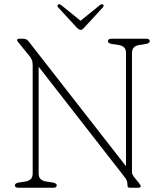

<svg xmlns="http://www.w3.org/2000/svg" viewBox="-20 -882 774 902"><path d="M246.5 -11.5Q246.5 0 231 0H66Q50 0 50 -11.5Q50 -21 68 -24.5L100.5 -29.5Q133.5 -35 133.5 -66.5V-577Q133.5 -592 129.2 -601.5Q125 -611 117.5 -620L69 -679.5Q60.5 -688.5 60.5 -693.5Q60.5 -700 71 -700H90.5Q104.5 -700 114.5 -687.5L572 -101V-633.5Q572 -665 538 -670.5L505 -675.5Q487 -679 487 -688.5Q487 -700 503 -700H668Q683.5 -700 683.5 -688.5Q683.5 -679 665.5 -675.5L633 -670.5Q600 -665 600 -633.5V-74Q600 -67 602.5 -62Q605 -57 609 -51.5L632.5 -22.5Q641 -12 641 -7.5Q641 0 629 0H589.5Q579 0 579 -10.5Q579 -23.5 576.2 -31.8Q573.5 -40 564 -52L161.5 -568.5V-66.5Q161.5 -35 196 -29.5L228.5 -24.5Q246.5 -21 246.5 -11.5ZM375.5 -752Q366 -741.5 359 -741.5Q351 -741.5 341 -752L253.5 -847Q246 -855 253.5 -861Q259.5 -865 269 -857L358.5 -784.5L448 -857Q457.5 -864.5 463.5 -861Q470.5 -855.5 463 -847Z"/></svg>

Font: Fraunces 72pt S100 Thin
Style: Regular
Weight: 100
Version: Version 1.000; ttfautohint (v1.8.3)